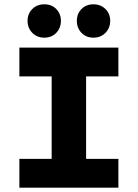

<svg xmlns="http://www.w3.org/2000/svg" viewBox="-20 -872 640 892"><path d="M70 0V-134H220V-517H70V-651H530V-517H380V-134H530V0ZM186 -697Q152 -697 130 -719.5Q108 -742 108 -775Q108 -808 130 -830Q152 -852 186 -852Q220 -852 241.5 -830Q263 -808 263 -775Q263 -742 241.5 -719.5Q220 -697 186 -697ZM414 -697Q380 -697 358.5 -719.5Q337 -742 337 -775Q337 -808 358.5 -830Q380 -852 414 -852Q448 -852 470 -830Q492 -808 492 -775Q492 -742 470 -719.5Q448 -697 414 -697Z"/></svg>

Font: Source Code Pro ExtraLight ExtraBold
Style: Regular
Weight: 800
Monospace: yes
Version: Version 1.018;hotconv 1.0.116;makeotfexe 2.5.65601